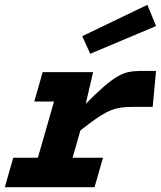

<svg xmlns="http://www.w3.org/2000/svg" viewBox="-33 -776 667 796"><path d="M353 -477 321 -339H330L233 0H89L226 -477ZM258 -203 319 -342Q365 -389 397 -416.5Q429 -444 453.5 -458.5Q478 -473 501 -477.5Q524 -482 551 -482H614L600 -333H520Q491 -333 469.5 -330Q448 -327 428.5 -319.5Q409 -312 386 -297.5Q363 -283 332.5 -260Q302 -237 258 -203ZM144 -477H307L272 -355H109ZM22 -122H394L359 0H-13ZM308 -626 578 -756 614 -668 341 -553Z"/></svg>

Font: Intel One Mono Light
Style: Italic
Weight: 300
Italic angle: -16°
Monospace: yes
Designer: Fred Shallcrass
Foundry: Frere-Jones Type LLC
Version: Version 1.004